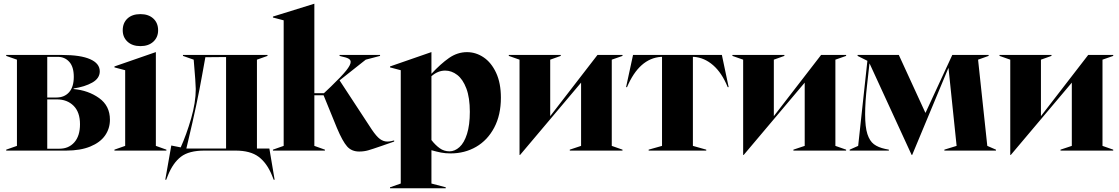

<svg xmlns="http://www.w3.org/2000/svg" viewBox="-20 -800 5947 1020"><path d="M13 -5 70 -25V-483L13 -503V-508H311Q408 -508 459 -485.5Q510 -463 510 -421Q510 -384 470.5 -361.5Q431 -339 371 -330V-327Q449 -320 506.5 -279Q564 -238 564 -164Q564 -117 538 -80Q512 -43 459.5 -21.5Q407 0 332 0H13ZM296 -10Q345 -10 375 -44Q405 -78 405 -140Q405 -204 371 -238Q337 -272 282 -272H231V-10ZM280 -282Q322 -282 347 -310Q372 -338 372 -392Q372 -445 348 -471.5Q324 -498 287 -498H231V-282Z M588 -5 645 -25V-427L588 -442V-447L807 -523H808V-25L864 -5V0H588ZM632 -639Q632 -678 657 -701.5Q682 -725 726 -725Q769 -725 794.5 -701.5Q820 -678 820 -639Q820 -602 794.5 -578.5Q769 -555 726 -555Q683 -555 657.5 -578.5Q632 -602 632 -639Z M890 -27 940 -17Q971 -86 995.5 -171Q1020 -256 1020 -327Q1020 -355 1009 -483L952 -503V-508H1401V-503L1345 -483V-11H1411L1439 155H1434L1425 132Q1398 66 1354 33Q1310 0 1231 0H1066Q984 0 941.5 32.5Q899 65 872 132L863 155H858ZM1181 -11V-497L1071 -496L1054 -402Q1028 -254 979 -49L970 -11Z M1770 -120 1699 -294H1650V-25L1706 -5V0H1430V-5L1487 -25V-692L1430 -707V-712L1649 -780H1650V-305H1701L1738 -340Q1795 -395 1819 -425Q1843 -455 1843 -471Q1843 -482 1831.5 -488.5Q1820 -495 1795 -500L1784 -503V-508H1999V-503L1923 -483L1784 -373L1955 -112Q1980 -75 1998.5 -61.5Q2017 -48 2038 -48Q2049 -48 2059.5 -50.5Q2070 -53 2074 -54V-48L2005 -24Q1959 -8 1936.5 -1.5Q1914 5 1888 5Q1848 5 1824 -22Q1800 -49 1770 -120Z M2052 195 2109 175V-427L2052 -442V-447L2271 -523H2272V-408Q2321 -461 2365.5 -492Q2410 -523 2461 -523Q2508 -523 2549 -495.5Q2590 -468 2615.5 -413.5Q2641 -359 2641 -281Q2641 -189 2605.5 -122Q2570 -55 2509.5 -20Q2449 15 2374 15Q2346 15 2323 10.5Q2300 6 2272 -2V175L2348 195V200H2052ZM2368 4Q2396 4 2421 -18.5Q2446 -41 2461 -88.5Q2476 -136 2476 -206Q2476 -281 2457.5 -330Q2439 -379 2409 -402Q2379 -425 2345 -425Q2306 -425 2272 -395V-56Q2293 -29 2316 -12.5Q2339 4 2368 4Z M2740 -483 2683 -503V-508H2959V-503L2903 -483V-183L3154 -508H3287V-503L3230 -483V-25L3287 -5V0H3007V-5L3067 -25V-361L2743 23H2740Z M3426 -5 3497 -25V-498H3492Q3376 -490 3311 -337H3306L3343 -508H3815L3851 -337H3846Q3815 -413 3768.5 -453.5Q3722 -494 3666 -498H3661V-25L3732 -5V0H3426Z M3928 -483 3871 -503V-508H4147V-503L4091 -483V-183L4342 -508H4475V-503L4418 -483V-25L4475 -5V0H4195V-5L4255 -25V-361L3931 23H3928Z M4600 -462H4599L4586 -345Q4576 -258 4576 -193Q4576 -125 4588 -88Q4600 -51 4622.5 -34Q4645 -17 4682 -9L4702 -5V0H4494V-5L4539 -25L4588 -477L4536 -503V-508H4755L4896 -201H4897L5039 -508H5232V-503L5176 -483L5225 -25L5271 -5V0H4997V-5L5062 -25L5019 -438H5018L4826 23H4823Z M5347 -483 5290 -503V-508H5566V-503L5510 -483V-183L5761 -508H5894V-503L5837 -483V-25L5894 -5V0H5614V-5L5674 -25V-361L5350 23H5347Z"/></svg>

Font: Nyght Serif Bold
Style: Regular
Weight: 700
Designer: Maksym Kobuzan
Version: Version 0.410